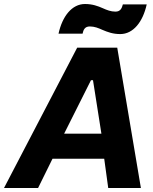

<svg xmlns="http://www.w3.org/2000/svg" viewBox="-70 -938 764 958"><path d="M-50 0H120L192 -146H450L470 0H633L515 -700H315ZM222 -770H342C346 -789 353 -806 378 -806C402 -806 421 -798 441 -789C467 -778 493 -768 530 -768C595 -768 643 -829 662 -916H543C538 -897 531 -880 506 -880C483 -880 463 -888 443 -897C418 -908 391 -918 354 -918C289 -918 241 -857 222 -770ZM250 -271 384 -538H394L436 -271Z"/></svg>

Font: Fixel Display
Style: Bold Italic
Weight: 700
Italic angle: -10°
Designer: AlfaBravo + MacPaw
Foundry: Kyrylo Tkachov, Marchela Mozhyna, Serhii Makarenko, Maria Weinstein, Zakhar Kryvoshyya
Version: Version 1.210;Glyphs 3.2 (3217)